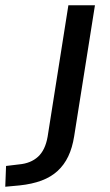

<svg xmlns="http://www.w3.org/2000/svg" viewBox="-139 -517 419 730"><path d="M-119 193 -116 114 -66 108Q-22 104 5.5 79Q33 54 42 3L121 -497H222L143 1Q136 45 120.5 77.5Q105 110 80 133Q55 156 19 169.5Q-17 183 -65 188Z"/></svg>

Font: Nunito Sans 7pt Medium
Style: Italic
Weight: 500
Italic angle: -9°
Designer: Vernon Adams
Foundry: Vernon Adams
Version: Version 3.101;gftools[0.9.27]